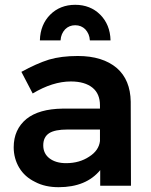

<svg xmlns="http://www.w3.org/2000/svg" viewBox="-20 -773 630 799"><path d="M397 0H525L524 -350C523 -410 504 -457 466 -490C427 -523 373 -540 304 -540C258 -540 218 -535 184 -525C149 -514 111 -497 69 -474L116 -384C171 -417 224 -434 275 -434C314 -434 344 -425 365 -408C386 -391 396 -366 396 -335V-321H240C175 -320 125 -306 90 -278C55 -249 37 -210 37 -160C37 -129 45 -100 60 -75C75 -50 97 -30 126 -16C154 -1 187 6 224 6C262 6 296 0 325 -12C354 -24 378 -42 397 -65ZM351 -121C324 -103 292 -94 255 -94C226 -94 203 -101 186 -114C169 -127 160 -145 160 -168C160 -191 168 -208 185 -219C201 -229 226 -234 261 -234H396V-186C393 -160 378 -138 351 -121ZM146 -605H232C233 -624 240 -639 251 -651C262 -662 276 -668 293 -668C310 -668 324 -662 335 -651C346 -639 353 -624 354 -605H440C439 -649 424 -685 397 -712C370 -739 335 -753 293 -753C251 -753 216 -739 189 -712C162 -685 147 -649 146 -605Z"/></svg>

Font: Argentum Sans Medium
Style: Regular
Weight: 500
Designer: Julieta Ulanovsky
Foundry: Julieta Ulanovsky
Version: Version 5.001;January 29, 2019;FontCreator 11.5.0.2425 64-bi